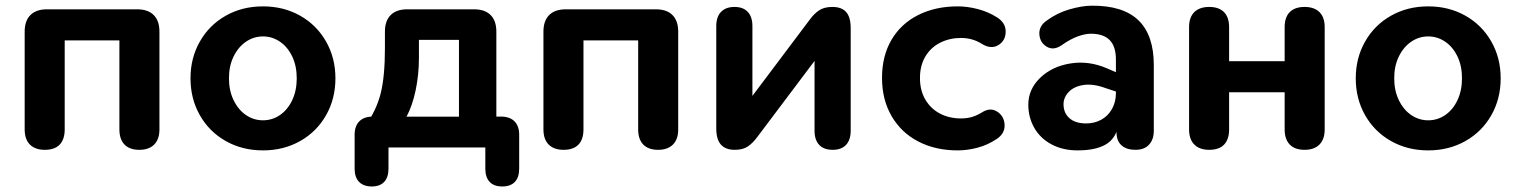

<svg xmlns="http://www.w3.org/2000/svg" viewBox="-20 -523 5385 681"><path d="M67.5 -64V-410.8Q67.5 -449.3 88 -469.7Q108.4 -490 146.7 -490H466.3Q504.8 -490 525.1 -469.7Q545.5 -449.3 545.5 -410.8V-64Q545.5 -28.9 526.8 -10.2Q508.2 8.4 474.1 8.4Q440 8.4 421.7 -10.2Q403.5 -28.9 403.5 -64V-379.7H209.5V-64Q209.5 -28.9 191.8 -10.2Q174 8.4 138.9 8.4Q104.8 8.4 86.2 -10.2Q67.5 -28.9 67.5 -64Z M655.7 -245.4Q655.7 -317.4 688.9 -375.7Q722 -434 780.6 -467.2Q839.3 -500.4 912.7 -500.4Q986.1 -500.4 1044.8 -467.2Q1103.4 -434 1136.5 -375.7Q1169.7 -317.4 1169.7 -245.4Q1169.7 -172.6 1136.5 -114.3Q1103.4 -56 1044.8 -22.8Q986.1 10.4 912.7 10.4Q839.3 10.4 780.6 -22.8Q722 -56 688.9 -114.3Q655.7 -172.6 655.7 -245.4ZM1032.5 -245.4Q1032.5 -289.3 1016.3 -323Q1000.2 -356.6 972.8 -375.2Q945.5 -393.8 912.7 -393.8Q880 -393.8 852.6 -375.2Q825.3 -356.6 808.7 -323Q792.1 -289.3 792.1 -245.4Q792.1 -201.5 808.7 -167.4Q825.3 -133.4 852.6 -114.8Q880 -96.3 912.7 -96.3Q945.5 -96.3 972.8 -114.8Q1000.2 -133.4 1016.3 -167.4Q1032.5 -201.5 1032.5 -245.4Z M1237.8 75.2V-44.7Q1237.8 -76 1254.5 -92.7Q1271.3 -109.5 1302.6 -109.5H1361.6L1277.6 -79.8Q1314.8 -131.4 1330.1 -191.2Q1345.3 -251.1 1345.3 -352.9V-410.8Q1345.3 -449.3 1365.8 -469.7Q1386.3 -490 1424.6 -490H1661.3Q1699.8 -490 1720.1 -469.7Q1740.5 -449.3 1740.5 -410.8V-43.5L1674.5 -109.5H1756.7Q1788 -109.5 1804.8 -92.7Q1821.5 -76 1821.5 -44.7V75.2Q1821.5 105.7 1806.2 122.1Q1790.8 138.4 1761.5 138.4Q1732 138.4 1716.7 122.1Q1701.4 105.7 1701.4 75.2V0H1357.9V75.2Q1357.9 105.7 1342.7 122.1Q1327.4 138.4 1298.8 138.4Q1269.5 138.4 1253.6 122.1Q1237.8 105.7 1237.8 75.2ZM1607.9 -109.3V-381.7H1465.9V-317.7Q1465.9 -258.6 1454.4 -203.5Q1442.9 -148.4 1422 -109.3Z M1907.5 -64V-410.8Q1907.5 -449.3 1928 -469.7Q1948.4 -490 1986.7 -490H2306.3Q2344.8 -490 2365.1 -469.7Q2385.5 -449.3 2385.5 -410.8V-64Q2385.5 -28.9 2366.8 -10.2Q2348.2 8.4 2314.1 8.4Q2280 8.4 2261.7 -10.2Q2243.5 -28.9 2243.5 -64V-379.7H2049.5V-64Q2049.5 -28.9 2031.8 -10.2Q2014 8.4 1978.9 8.4Q1944.8 8.4 1926.2 -10.2Q1907.5 -28.9 1907.5 -64Z M2520.5 -67.4V-430.7Q2520.5 -463.3 2537.5 -480.9Q2554.4 -498.4 2585.1 -498.4Q2615.8 -498.4 2632.2 -480.9Q2648.7 -463.3 2648.7 -430.7V-147.5H2622.1L2851.9 -453.1Q2866.7 -473.6 2884.7 -486Q2902.8 -498.4 2932.3 -498.4Q2965.4 -498.4 2981.3 -480.2Q2997.3 -461.9 2997.3 -423.4V-59.4Q2997.3 -26.7 2980.8 -9.1Q2964.4 8.4 2933.7 8.4Q2902 8.4 2885.6 -9.1Q2869.1 -26.7 2869.1 -59.4V-343.4H2896.5L2665.9 -36.9Q2650.3 -15.7 2632.6 -3.6Q2615 8.4 2586.3 8.4Q2553.2 8.4 2536.9 -10.2Q2520.5 -28.9 2520.5 -67.4Z M3108.4 -247Q3108.4 -324.4 3142 -381.7Q3175.6 -439 3236.7 -469.7Q3297.8 -500.4 3376.7 -500.4Q3411.5 -500.4 3448.4 -490.8Q3485.4 -481.1 3515.8 -461.7Q3547.1 -442.5 3547 -410.8Q3546.9 -379.2 3521.5 -363.3Q3496 -347.4 3463.7 -366.7Q3430 -388.4 3388.5 -388.4Q3348.2 -388.4 3314.8 -371.6Q3281.3 -354.8 3262.1 -322.6Q3243 -290.3 3243 -246.2Q3243 -201.9 3262.3 -169.3Q3281.7 -136.8 3314.6 -119.8Q3347.6 -102.9 3388.5 -102.9Q3409 -102.9 3427.2 -108Q3445.4 -113.2 3467.4 -127Q3495.3 -142.4 3518.8 -125.8Q3542.4 -109.3 3543.2 -79.2Q3544.1 -49.1 3515.2 -30.1Q3483.4 -8.7 3447.4 0.8Q3411.5 10.4 3376.7 10.4Q3297.8 10.4 3237.1 -21.1Q3176.4 -52.6 3142.4 -111.1Q3108.4 -169.6 3108.4 -247Z M3627.3 -151.6Q3627.3 -206.4 3669.3 -246.9Q3711.3 -287.4 3776.4 -297.9Q3841.5 -308.4 3905.4 -281L3953.8 -260.1V-193.3L3902.8 -210Q3857.7 -226.7 3823.5 -221.6Q3789.3 -216.5 3770.7 -196.9Q3752.2 -177.4 3752.2 -153.3Q3752.2 -122.3 3773.2 -103.8Q3794.3 -85.2 3832.6 -85.2Q3862.1 -85.2 3886.2 -98.5Q3910.3 -111.8 3924.1 -136.5Q3938 -161.3 3938 -192.4V-312Q3938 -357.9 3916 -380.7Q3893.9 -403.4 3848.8 -403.4Q3829.3 -403.4 3802.9 -394Q3776.5 -384.5 3745.9 -362.9Q3717.1 -342.9 3692.9 -357.2Q3668.6 -371.6 3666.5 -401.1Q3664.5 -430.7 3692.9 -450.3Q3729.7 -477.3 3773.6 -489.9Q3817.5 -502.6 3851.9 -502.8Q3962.8 -503.8 4017.6 -451.3Q4072.4 -398.8 4072.4 -291.9V-59.4Q4072.4 -28.1 4055.5 -9.9Q4038.7 8.4 4007 8.4Q3975.9 8.4 3958.1 -7.3Q3940.2 -23 3940.2 -53.3V-84.6L3947.6 -80.3Q3937.6 -31 3901.5 -10.3Q3865.5 10.4 3801.9 10.4Q3749.3 10.4 3709.3 -11.1Q3669.4 -32.6 3648.4 -69.7Q3627.3 -106.8 3627.3 -151.6Z M4197.5 -64V-426.8Q4197.5 -461.9 4216.2 -480.2Q4234.8 -498.4 4268.9 -498.4Q4303 -498.4 4321.3 -480.2Q4339.5 -461.9 4339.5 -426.8V-305.9H4536.5V-426.8Q4536.5 -461.9 4554.7 -480.2Q4573 -498.4 4607.1 -498.4Q4641.2 -498.4 4659.8 -480.2Q4678.5 -461.9 4678.5 -426.8V-64Q4678.5 -28.9 4659.8 -10.2Q4641.2 8.4 4607.1 8.4Q4573 8.4 4554.7 -10.2Q4536.5 -28.9 4536.5 -64V-195.7H4339.5V-64Q4339.5 -28.9 4321.8 -10.2Q4304 8.4 4268.9 8.4Q4234.8 8.4 4216.2 -10.2Q4197.5 -28.9 4197.5 -64Z M4788.7 -245.4Q4788.7 -317.4 4821.9 -375.7Q4855 -434 4913.6 -467.2Q4972.3 -500.4 5045.7 -500.4Q5119.1 -500.4 5177.8 -467.2Q5236.4 -434 5269.5 -375.7Q5302.7 -317.4 5302.7 -245.4Q5302.7 -172.6 5269.5 -114.3Q5236.4 -56 5177.8 -22.8Q5119.1 10.4 5045.7 10.4Q4972.3 10.4 4913.6 -22.8Q4855 -56 4821.9 -114.3Q4788.7 -172.6 4788.7 -245.4ZM5165.5 -245.4Q5165.5 -289.3 5149.3 -323Q5133.2 -356.6 5105.8 -375.2Q5078.5 -393.8 5045.7 -393.8Q5013 -393.8 4985.6 -375.2Q4958.3 -356.6 4941.7 -323Q4925.1 -289.3 4925.1 -245.4Q4925.1 -201.5 4941.7 -167.4Q4958.3 -133.4 4985.6 -114.8Q5013 -96.3 5045.7 -96.3Q5078.5 -96.3 5105.8 -114.8Q5133.2 -133.4 5149.3 -167.4Q5165.5 -201.5 5165.5 -245.4Z"/></svg>

Font: SN Pro Thin
Style: Regular
Weight: 200
Designer: Tobias Whetton
Foundry: Supernotes
Version: Version 1.003;Glyphs 3.3 (3324)